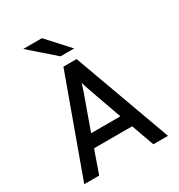

<svg xmlns="http://www.w3.org/2000/svg" viewBox="-211 -1060 1114 1198"><g transform="rotate(-30 346.0 -460.5)"><path d="M44 0 298 -700H393L647.5 0H542L483.5 -163.5H209L151.5 0ZM240 -254H451L367.5 -489.5Q364 -499 360 -511.2Q356 -523.5 352 -535.5Q348 -547.5 346 -556.5Q343.5 -547.5 339.8 -535.5Q336 -523.5 332 -511.2Q328 -499 324.5 -489.5ZM314.5 -765 136.5 -921H271L413 -765Z"/></g></svg>

Font: Overpass Medium
Style: Regular
Weight: 500
Designer: Delve Withrington, Dave Bailey, Thomas Jockin
Foundry: Delve Fonts LLC
Version: Version 4.000